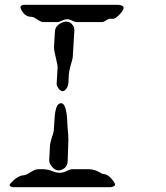

<svg xmlns="http://www.w3.org/2000/svg" viewBox="-20 -780 690 800"><path d="M440 0H35Q21 -1 20 -10Q20 -13 37 -29Q39 -31 40 -32Q63 -50 80 -50Q88 -50 113 -66Q128 -75 140 -75H160Q179 -75 206 -64Q218 -60 230 -60Q245 -60 265 -71Q273 -75 280 -75H350Q375 -75 402 -58Q407 -55 410 -55Q425 -55 440 -40Q459 -20 460 -10Q457 -2 440 0ZM80 -760H470Q494 -759 495 -748Q495 -734 469 -711Q460 -703 455 -702H440Q431 -702 417 -692Q410 -688 405 -688H300Q292 -688 276 -696Q268 -700 260 -700Q250 -700 228 -690Q223 -688 220 -688H160Q151 -688 130 -702Q119 -710 110 -710Q82 -710 67 -743Q65 -748 65 -750Q67 -759 80 -760ZM225 -70Q205 -70 190 -95Q185 -104 185 -110L188 -170Q189 -188 201 -222Q205 -235 205 -250L207 -280Q210 -343 229 -349Q232 -350 235 -350Q253 -350 259 -294Q260 -286 260 -280Q260 -268 262 -244Q265 -215 265 -200L262 -110Q261 -83 238 -73Q231 -70 225 -70ZM242 -400Q228 -400 219 -420Q216 -426 216 -430L220 -500Q220 -510 210 -551Q205 -570 205 -585L209 -650Q211 -675 241 -687Q249 -690 255 -690Q275 -690 286 -671Q290 -663 290 -655L283 -540Q283 -537 272 -499Q268 -483 267 -470L265 -435Q263 -413 249 -403Q245 -400 242 -400Z"/></svg>

Font: Segment14
Style: Regular
Weight: 400
Monospace: yes
Designer: Paul Flo Williams
Foundry: His Deeds Are Dust
Version: Version 1.002